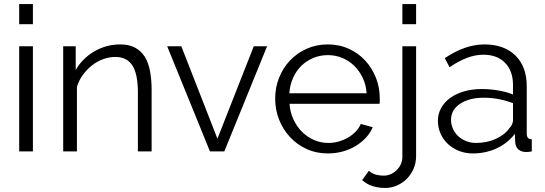

<svg xmlns="http://www.w3.org/2000/svg" viewBox="-20 -750 2701 951"><path d="M75 0V-521H143V0ZM75 -630V-730H143V-630Z M731 0H663V-291Q663 -384 635.5 -426Q608 -468 551 -468Q521 -468 491 -457Q461 -446 435.5 -426Q410 -406 390 -378.5Q370 -351 361 -319V0H293V-521H355V-403Q387 -460 446.5 -495Q506 -530 576 -530Q619 -530 649 -514Q679 -498 697 -469Q715 -440 723 -398Q731 -356 731 -305Z M1020 0 808 -521H878L1057 -63L1237 -521H1303L1091 0Z M1604 10Q1547 10 1499.5 -11.5Q1452 -33 1417 -70.5Q1382 -108 1362.5 -157Q1343 -206 1343 -262Q1343 -317 1362.5 -365.5Q1382 -414 1416.5 -450.5Q1451 -487 1499 -508.5Q1547 -530 1603 -530Q1660 -530 1707.5 -508.5Q1755 -487 1789 -450Q1823 -413 1842 -365Q1861 -317 1861 -263Q1861 -255 1861 -247Q1861 -239 1860 -236H1414Q1417 -194 1433.5 -158.5Q1450 -123 1476 -97Q1502 -71 1535.5 -56.5Q1569 -42 1607 -42Q1632 -42 1657 -49Q1682 -56 1703 -68Q1724 -80 1741 -97.5Q1758 -115 1767 -136L1826 -120Q1814 -91 1792 -67.5Q1770 -44 1741 -26.5Q1712 -9 1677 0.5Q1642 10 1604 10ZM1796 -288Q1793 -330 1776.5 -364.5Q1760 -399 1734.5 -424Q1709 -449 1675.5 -463Q1642 -477 1604 -477Q1566 -477 1532 -463Q1498 -449 1472.5 -424Q1447 -399 1431.5 -364Q1416 -329 1413 -288Z M1888 181Q1855 181 1826 172Q1797 163 1774 142L1807 96Q1823 110 1842 115Q1861 120 1880 120Q1898 120 1914.5 113Q1931 106 1944 93.5Q1957 81 1965 64Q1973 47 1973 27V-521H2041V23Q2041 58 2028 87Q2015 116 1993.5 137Q1972 158 1944.5 169.5Q1917 181 1888 181ZM1973 -630V-730H2041V-630Z M2322 10Q2285 10 2253.5 -2.5Q2222 -15 2198.5 -37Q2175 -59 2162 -88.5Q2149 -118 2149 -152Q2149 -186 2165 -215Q2181 -244 2210 -265Q2239 -286 2279 -297.5Q2319 -309 2367 -309Q2407 -309 2448 -302Q2489 -295 2521 -282V-329Q2521 -398 2482 -438.5Q2443 -479 2374 -479Q2334 -479 2292 -463Q2250 -447 2207 -417L2183 -462Q2284 -530 2379 -530Q2477 -530 2533 -475Q2589 -420 2589 -323V-88Q2589 -60 2614 -60V0Q2597 3 2588 3Q2562 3 2547.5 -10Q2533 -23 2532 -46L2530 -87Q2494 -40 2439.5 -15Q2385 10 2322 10ZM2338 -42Q2391 -42 2435.5 -62Q2480 -82 2503 -115Q2512 -124 2516.5 -134.5Q2521 -145 2521 -154V-239Q2487 -252 2450.5 -259Q2414 -266 2376 -266Q2304 -266 2259 -236Q2214 -206 2214 -157Q2214 -133 2223.5 -112Q2233 -91 2249.5 -75.5Q2266 -60 2289 -51Q2312 -42 2338 -42Z"/></svg>

Font: PTCRaleway
Style: Regular
Weight: 400
Designer: Matt McInerney, Pablo Impallari, Rodrigo Fuenzalida
Foundry: Matt McInerney, Pablo Impallari, Rodrigo Fuenzalida
Version: Version 3.000g; ttfautohint (v1.5) -l 8 -r 28 -G 28 -x 14 -D